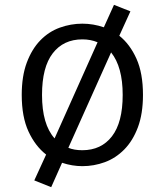

<svg xmlns="http://www.w3.org/2000/svg" viewBox="-20 -673 682 795"><path d="M70 -280Q70 -358 91 -414Q112 -470 147 -506Q182 -542 227.5 -558.5Q273 -575 321 -575Q366 -575 410 -560L452 -653L520 -626L474 -525Q518 -490 545 -430Q572 -370 572 -280Q572 -202 551 -146Q530 -90 494.5 -54Q459 -18 414 -1.5Q369 15 321 15Q279 15 237 1L192 102L122 74L171 -33Q126 -68 98 -128.5Q70 -189 70 -280ZM154 -280Q154 -158 206 -100L384 -498Q355 -510 321 -510Q243 -510 198.5 -452.5Q154 -395 154 -280ZM488 -280Q488 -396 440 -456L263 -61Q287 -51 321 -51Q399 -51 443.5 -108.5Q488 -166 488 -280Z"/></svg>

Font: Carrois Gothic SC
Style: Regular
Weight: 400
Designer: Ralph du Carrois
Foundry: Ralph du Carrois
Version: Version 1.001